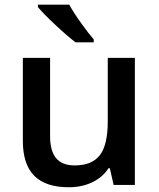

<svg xmlns="http://www.w3.org/2000/svg" viewBox="-20 -786 675 816"><path d="M462.9 0 446.8 -70.8H440.9Q417 -33.2 372.8 -11.7Q328.6 9.8 272 9.8Q173.8 9.8 125.5 -39.1Q77.1 -87.9 77.1 -187V-540H192.9V-207Q192.9 -145 218.3 -114Q243.7 -83 297.9 -83Q370.1 -83 404.1 -126.2Q438 -169.4 438 -271V-540H553.2V0ZM301.3 -606Q267.6 -631.3 216.1 -679.4Q164.6 -727.5 141.1 -755.9V-766.1H274.4Q293 -731.9 325 -687.5Q356.9 -643.1 378.4 -618.2V-606Z"/></svg>

Font: JBL Sans
Style: Semibold
Weight: 600
Version: Version 1.10